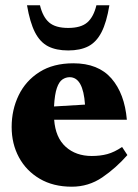

<svg xmlns="http://www.w3.org/2000/svg" viewBox="-20 -690 522 725"><path d="M257 -451Q351 -451 400.8 -393.8Q450.5 -336.5 459 -238H184.5Q189.5 -170.5 228 -135.8Q266.5 -101 326.5 -101Q359 -101 385.5 -108.2Q412 -115.5 441 -135L461 -104.5Q418 -55.5 366.2 -20.2Q314.5 15 251 15Q181 15 130 -15Q79 -45 51.5 -96Q24 -147 24 -210.5Q24 -275.5 50.5 -330.2Q77 -385 129 -418Q181 -451 257 -451ZM243 -398.5Q228.5 -398.5 215.8 -390Q203 -381.5 194.8 -357.8Q186.5 -334 184 -288L301 -295Q294 -398.5 243 -398.5ZM237.5 -584.5Q285.5 -584.5 309.5 -605.2Q333.5 -626 344 -670H393Q382.5 -605.5 363.2 -568.2Q344 -531 313.5 -515.2Q283 -499.5 237.5 -499.5Q192 -499.5 161.5 -515.2Q131 -531 112 -568.2Q93 -605.5 82 -670H131Q141.5 -626 165.5 -605.2Q189.5 -584.5 237.5 -584.5Z"/></svg>

Font: Newsreader Text ExtraBold
Style: Regular
Weight: 800
Designer: Hugues Gentile
Foundry: Production Type
Version: Version 1.001